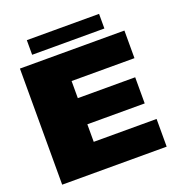

<svg xmlns="http://www.w3.org/2000/svg" viewBox="-143 -928 982 1049"><g transform="rotate(-20 348.0 -404.0)"><path d="M40 0H647.5V-161H282V-263H615.5V-415H282V-514.5H647.5V-675H40ZM128.5 -723H548.5V-808H128.5Z"/></g></svg>

Font: Anybody SemiExpanded Black
Style: Regular
Weight: 900
Width: 6
Version: Version 1.113;gftools[0.9.25]